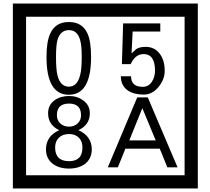

<svg xmlns="http://www.w3.org/2000/svg" viewBox="-20 -980 1195 1090"><path d="M1103 90H53V-960H1103ZM1028 15V-885H128V15ZM497 -656Q497 -442 371 -442Q244 -442 244 -656Q244 -744 265 -789Q294 -855 371 -855Q448 -855 477 -789Q497 -745 497 -656ZM444 -656Q444 -723 435 -752Q420 -809 371 -809Q322 -809 306 -752Q298 -723 298 -656Q298 -587 306 -553Q322 -488 371 -488Q419 -488 435 -554Q444 -587 444 -656ZM915 -580Q916 -531 880.5 -487Q845 -443 796 -443Q741 -443 706 -466Q666 -494 666 -547H724Q724 -487 790 -487Q824 -487 843 -517Q860 -544 860 -579Q860 -673 795 -673Q748 -673 722 -616H672L679 -847H890V-801H733L727 -677Q740 -689 753 -701Q772 -714 807 -714Q859 -714 889 -672Q915 -635 915 -580ZM501 -132Q501 -79 462 -49Q426 -23 372 -23Q317 -23 281 -49Q241 -79 241 -132Q241 -207 316 -241Q253 -271 253 -337Q253 -384 290 -411Q324 -435 372 -435Q419 -435 452 -410Q490 -383 490 -337Q490 -271 425 -241Q501 -207 501 -132ZM440 -326Q440 -392 372 -392Q303 -392 303 -326Q303 -297 322.5 -279Q342 -261 372 -261Q401 -261 420.5 -279Q440 -297 440 -326ZM448 -143Q448 -178 427.5 -198.5Q407 -219 372 -219Q336 -219 314.5 -198.5Q293 -178 293 -143Q293 -65 372 -65Q448 -65 448 -143ZM988 -30H930L887 -136H692L649 -30H592L759 -427H819ZM864 -183 788 -366 714 -183Z"/></svg>

Font: Unicode BMP Fallback SIL
Style: Regular
Weight: 400
Foundry: NRSI, SIL International
Version: Version 5.1 Based on Unicode 5.1